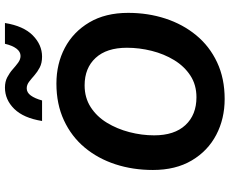

<svg xmlns="http://www.w3.org/2000/svg" viewBox="-96 -822 928 776"><g transform="rotate(-90 368.0 -434.0)"><path d="M356 10Q276 10 211 -24Q146 -58 107.5 -123Q69 -188 69 -280Q69 -361 92 -431.5Q115 -502 159.5 -555.5Q204 -609 269.5 -639.5Q335 -670 418 -670Q498 -670 562.5 -636Q627 -602 665.5 -537Q704 -472 704 -380Q704 -300 681 -229.5Q658 -159 613.5 -105Q569 -51 504 -20.5Q439 10 356 10ZM363 -104Q413 -104 450.5 -128.5Q488 -153 513 -194Q538 -235 550.5 -285Q563 -335 563 -385Q563 -467 522 -511.5Q481 -556 411 -556Q361 -556 323 -531.5Q285 -507 260 -466Q235 -425 222 -375Q209 -325 209 -275Q209 -193 250.5 -148.5Q292 -104 363 -104ZM663 -878Q651 -803 613 -765.5Q575 -728 527 -728Q501 -728 483 -737.5Q465 -747 451.5 -759Q438 -771 425.5 -780.5Q413 -790 399 -790Q382 -790 370 -773.5Q358 -757 350 -728H267Q279 -803 316 -840.5Q353 -878 402 -878Q426 -878 444 -868.5Q462 -859 476 -846.5Q490 -834 503 -824.5Q516 -815 530 -815Q547 -815 559.5 -831.5Q572 -848 579 -878Z"/></g></svg>

Font: Work Sans SemiBold
Style: Italic
Weight: 600
Italic angle: -13°
Designer: Wei Huang
Foundry: Wei Huang
Version: Version 2.012; ttfautohint (v1.8.3)